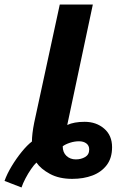

<svg xmlns="http://www.w3.org/2000/svg" viewBox="-85 -780 520 848"><path d="M10 48 -65 19Q-54 -12 -33.5 -46Q-13 -80 11 -109.5Q35 -139 56 -155Q56 -171 58.5 -192Q61 -213 66 -238L179 -760H325L212 -228Q242 -242 289 -242Q340 -242 375 -212Q410 -182 410 -130Q410 -82 386.5 -51Q363 -20 323.5 -5Q284 10 234 10Q176 10 135.5 -12Q95 -34 76 -62Q66 -53 52.5 -33.5Q39 -14 27.5 8Q16 30 10 48ZM250 -76Q273 -76 291 -86.5Q309 -97 309 -120Q309 -137 296.5 -146.5Q284 -156 264 -156Q244 -156 224 -149.5Q204 -143 192 -134Q192 -107 208.5 -91.5Q225 -76 250 -76Z"/></svg>

Font: Noto IKEA Latin
Style: Bold Italic
Weight: 700
Italic angle: -12°
Designer: Monotype Design Team
Foundry: Monotype Imaging Inc.
Version: Version 1.0